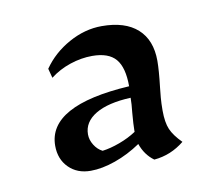

<svg xmlns="http://www.w3.org/2000/svg" viewBox="-45 -623 437 381"><g transform="rotate(-10 173.5 -432.5)"><path d="M49 -354Q49 -435 214 -445Q214 -483 199.5 -500Q185 -517 152 -517Q130 -517 107.5 -509.5Q85 -502 67 -488L62 -507Q82 -536 114.5 -554Q147 -572 181 -572Q228 -572 253 -549.5Q278 -527 278 -485Q278 -466 274 -432Q273 -424 272 -412Q271 -400 271 -386Q271 -362 277 -348Q283 -334 299 -318Q272 -296 238 -293Q220 -306 212 -329Q187 -312 160 -302.5Q133 -293 110 -293Q83 -293 66 -310Q49 -327 49 -354ZM209 -354V-357Q209 -368 211 -392Q213 -410 213 -422Q167 -420 142 -405Q117 -390 117 -365Q117 -354 123.5 -343.5Q130 -333 140 -328Q156 -330 175 -337Q194 -344 209 -354Z"/></g></svg>

Font: Mirza
Style: Regular
Weight: 400
Designer: Arabic design by Kourosh Beigpour, Latin design by Eduardo Tunni, engineering by Lasse Fister
Version: Version 1.0010g